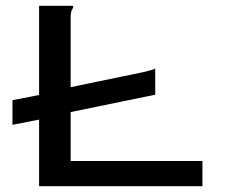

<svg xmlns="http://www.w3.org/2000/svg" viewBox="-20 -643 790 663"><path d="M115 0V-230L23 -212V-297L115 -315V-623H230Q233 -622 233 -620Q233 -616 229 -610Q225 -604 224 -589V-342L475 -394Q488 -397 498.5 -400Q509 -403 516 -406V-316L224 -256V-87H679V0Z"/></svg>

Font: Inconsolata ExtraExpanded SemiBold
Style: Regular
Weight: 600
Width: 8
Monospace: yes
Designer: Raph Levien, Cyreal, Brenton Simpson
Foundry: Raph Levien, Cyreal, Google
Version: Version 3.001; ttfautohint (v1.8.2.53-6de2)